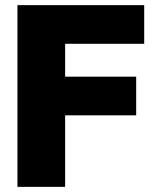

<svg xmlns="http://www.w3.org/2000/svg" viewBox="-20 -727 607 747"><path d="M47.9 -707H541V-556.6H233.4V-428.7H509.8V-278.3H233.4V0H47.9Z"/></svg>

Font: Pretendard Std Black
Style: Regular
Weight: 900
Designer: Base glyphs from Inter by Rasmus Andersson; Hangeul glyphs from Noto Sans CJK(Source Han Sans) by Jang Soo-young and Kan
Foundry: Kil Hyung-jin
Version: Version 1.309